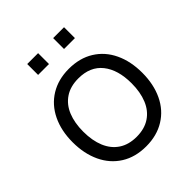

<svg xmlns="http://www.w3.org/2000/svg" viewBox="-203 -854 998 998"><g transform="rotate(-45 296.0 -355.0)"><path d="M351.3 -645.3V-725.3H431.3V-645.3ZM160.7 -645.3V-725.3H240.7V-645.3ZM295.7 15Q216.5 15 158.8 -21.1Q101.2 -57.2 70.6 -121.9Q40 -186.7 40 -270.7Q40 -355.2 71.1 -419.6Q102.2 -484 160.1 -519.5Q218 -555 295.7 -555Q375.2 -555 432.9 -519.1Q490.7 -483.2 521.2 -418.8Q551.7 -354.5 551.7 -270.7Q551.7 -185.7 520.9 -121.1Q490.2 -56.5 432.2 -20.8Q374.3 15 295.7 15ZM295.7 -55.3Q354.2 -55.3 394.1 -82.1Q434 -108.8 453.8 -157.4Q473.7 -206 473.7 -270.7Q473.7 -370.5 428.2 -427.6Q382.7 -484.7 295.7 -484.7Q236.5 -484.7 196.8 -457.8Q157 -431 137.5 -383Q118 -335 118 -270.7Q118 -205 138.2 -156.5Q158.5 -108 198.2 -81.7Q238 -55.3 295.7 -55.3Z"/></g></svg>

Font: Manrope
Style: Regular
Weight: 400
Designer: Mikhail Sharanda
Foundry: Mikhail Sharanda
Version: Version 4.503